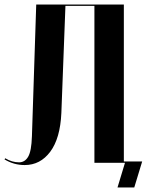

<svg xmlns="http://www.w3.org/2000/svg" viewBox="-30 -719 648 848"><path d="M-7 -20Q23 -2 54 -2Q80 -2 94.5 -27Q109 -52 111 -117L130 -699H517V0H387V-693H259L241 -220Q236 -108 192 -49Q148 10 79 10Q31 10 -10 -15ZM489 109 522 0H510V-6H598L563 109Z"/></svg>

Font: Moniqa Black Display
Style: Regular
Weight: 900
Designer: Rajesh Rajput
Foundry: Rajesh Rajput
Version: Version 1.000